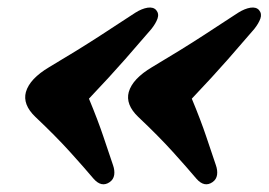

<svg xmlns="http://www.w3.org/2000/svg" viewBox="-20 -500 705 504"><path d="M48 -258.5Q58 -293.5 109.5 -324Q184.5 -368.5 242 -405.8Q299.5 -443 335 -466.5Q352.5 -477.5 367.5 -479.8Q382.5 -482 390 -473.5Q398 -464 393.5 -451.2Q389 -438.5 377.5 -424Q348 -389.5 308.8 -344.8Q269.5 -300 213.5 -241Q237.5 -183 251.2 -142Q265 -101 276.5 -67Q281.5 -53 279.8 -41Q278 -29 268 -22Q246.5 -7 225.5 -31Q201.5 -59.5 163.8 -101.2Q126 -143 73 -193Q39 -225.5 48 -258.5ZM318 -258.5Q328 -293.5 379.5 -324Q454.5 -368.5 512 -405.8Q569.5 -443 605 -466.5Q622.5 -477.5 637.5 -479.8Q652.5 -482 660 -473.5Q668 -464 663.5 -451.2Q659 -438.5 647.5 -424Q618 -389.5 578.8 -344.8Q539.5 -300 483.5 -241Q507.5 -183 521.2 -142Q535 -101 546.5 -67Q551.5 -53 549.8 -41Q548 -29 538 -22Q516.5 -7 495.5 -31Q471.5 -59.5 433.8 -101.2Q396 -143 343 -193Q309 -225.5 318 -258.5Z"/></svg>

Font: Fraunces 9pt Soft Black
Style: Italic
Weight: 900
Italic angle: -16°
Version: Version 1.000;[b76b70a41]